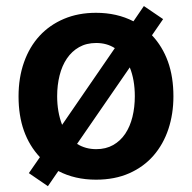

<svg xmlns="http://www.w3.org/2000/svg" viewBox="-20 -595 648 648"><path d="M42.6 -269.9Q42.6 -333.1 61.1 -385.1Q79.5 -437.1 113.6 -474.1Q147.7 -511 196 -531.4Q244.3 -551.8 304 -551.8Q374.6 -551.8 430.4 -523.1L465.6 -574.6L530.5 -530.5L492.9 -475.9Q528.4 -438.2 546.9 -386.9Q565.3 -335.6 565.3 -269.9Q565.3 -210.6 548.3 -159.3Q531.2 -108 498.2 -70Q465.2 -32 416.4 -10.3Q367.5 11.4 304 11.4Q232.6 11.4 176.8 -17.8L141.7 33.4L77.4 -10.7L114.7 -64.6Q79.2 -102.3 60.9 -153.4Q42.6 -204.5 42.6 -269.9ZM240.1 -109.4Q268.5 -91.6 304.7 -91.6Q337.4 -91.6 361.9 -105.5Q386.4 -119.3 402.7 -143.6Q419 -168 427 -200.5Q435 -233 435 -270.2Q435 -325.6 418 -367.5ZM172.9 -270.2Q172.9 -217.3 189.6 -173.7L367.5 -432.5Q340.6 -449.9 304.7 -449.9Q271.7 -449.9 247 -435.9Q222.3 -421.9 205.8 -397.5Q189.3 -373.2 181.1 -340.4Q172.9 -307.5 172.9 -270.2Z"/></svg>

Font: Inter P Semi Bold
Style: Regular
Weight: 600
Designer: Rasmus Andersson
Foundry: rsms
Version: Version 3.018;git-588b23468